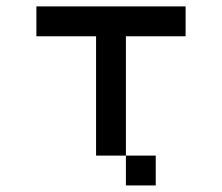

<svg xmlns="http://www.w3.org/2000/svg" viewBox="-20 -565 676 585"><path d="M545.5 -545.5H90.9V-454.5H272.7V-90.9H363.6V-454.5H545.5ZM363.6 -90.9V0H454.5V-90.9Z"/></svg>

Font: Departure Mono
Style: Regular
Weight: 400
Monospace: yes
Designer: Helena Zhang
Version: Version 1.500;Glyphs 3.3.1 (3343)